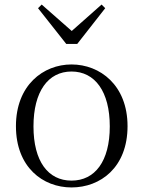

<svg xmlns="http://www.w3.org/2000/svg" viewBox="-20 -809 630 843"><path d="M294 14C421 14 540 -74 540 -255C540 -435 419 -526 294 -526C170 -526 50 -435 50 -255C50 -75 168 14 294 14ZM294 -16C191 -16 127 -101 127 -254C127 -407 191 -495 294 -495C397 -495 462 -407 462 -254C462 -101 397 -16 294 -16ZM163 -789 147 -773 271 -616H319L442 -773L426 -789L295 -673Z"/></svg>

Font: Noto Serif CJK TC Light
Style: Regular
Weight: 300
Designer: Ryoko NISHIZUKA 西塚涼子 (kana & ideographs); Frank Grießhammer (Latin, Greek & Cyrillic); Wenlong ZHANG 张文龙 (bopomofo); San
Foundry: Adobe
Version: Version 2.001;hotconv 1.1.0;makeotfexe 2.6.0